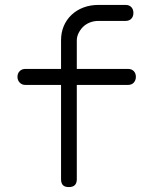

<svg xmlns="http://www.w3.org/2000/svg" viewBox="-20 -750 640 780"><path d="M500 -405H292V-22Q292 -6 284 2Q276 10 259.5 10Q243 10 235.5 2Q228 -6 228 -22V-405H83Q69 -405 60 -414.5Q51 -424 51 -438Q51 -452 60 -461Q69 -470 83 -470H228V-586Q228 -618 239 -644Q250 -670 270.5 -689.5Q291 -709 319 -719.5Q347 -730 380 -730H490Q505 -730 513.5 -721Q522 -712 522 -697.5Q522 -683 513.5 -674Q505 -665 490 -665H380Q360 -665 343.5 -658Q327 -651 316 -639.5Q305 -628 298.5 -614Q292 -600 292 -586V-470H500Q515 -470 523.5 -461Q532 -452 532 -438Q532 -424 523.5 -414.5Q515 -405 500 -405Z"/></svg>

Font: Maple Mono ExtraLight
Style: Regular
Weight: 275
Monospace: yes
Designer: subframe7536
Version: Version 7.000